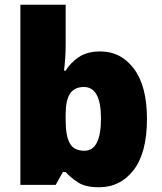

<svg xmlns="http://www.w3.org/2000/svg" viewBox="-20 -780 683 810"><path d="M257 -588Q257 -559 255 -532Q253 -505 250 -482H257Q278 -516 313 -539.5Q348 -563 404 -563Q490 -563 545 -490Q600 -417 600 -278Q600 -136 544 -63Q488 10 398 10Q340 10 309 -10.5Q278 -31 257 -54H245L215 0H66V-760H257ZM334 -413Q294 -413 275.5 -385Q257 -357 257 -298V-271Q257 -207 274.5 -175.5Q292 -144 336 -144Q406 -144 406 -280Q406 -413 334 -413Z"/></svg>

Font: Noto Sans Telugu Black
Style: Regular
Weight: 900
Designer: Jelle Bosma - Monotype Design Team
Foundry: Monotype Imaging Inc.
Version: Version 2.005; ttfautohint (v1.8.4.7-5d5b)